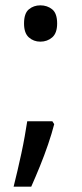

<svg xmlns="http://www.w3.org/2000/svg" viewBox="-20 -570 308 719"><path d="M183 -105Q174 -70 160 -29Q146 12 129.5 52.5Q113 93 97 129H31Q38 101 45.5 69Q53 37 60 4.5Q67 -28 72.5 -59Q78 -90 82 -116H176ZM70 -482Q70 -520 88 -535Q106 -550 131 -550Q157 -550 175.5 -535Q194 -520 194 -482Q194 -446 175.5 -430Q157 -414 131 -414Q106 -414 88 -430Q70 -446 70 -482Z"/></svg>

Font: hex115
Style: Regular
Weight: 400
Designer: Monotype Design Team
Foundry: Monotype Imaging Inc.
Version: Version 2.013